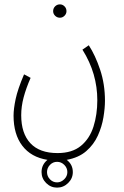

<svg xmlns="http://www.w3.org/2000/svg" viewBox="-20 -654 567 878"><path d="M254 -573Q241 -573 232 -582Q223 -591 223 -603Q223 -616 232 -625Q241 -634 254 -634Q266 -634 275 -625Q284 -616 284 -603Q284 -591 275 -582Q266 -573 254 -573ZM42 -125Q42 -156 51.5 -201Q61 -246 90 -314L120 -298Q99 -250 88 -208.5Q77 -167 77 -127Q77 -44 119 1Q161 46 243 46Q310 46 350 13Q390 -20 407.5 -75Q425 -130 425 -196Q425 -256 408.5 -313.5Q392 -371 357 -427L386 -447Q416 -401 438 -335Q460 -269 460 -193Q460 -160 453 -117.5Q446 -75 427.5 -34Q409 7 374.5 37Q340 67 285 77Q313 98 313 133Q313 162 291.5 183Q270 204 241 204Q212 204 191 183Q170 162 170 133Q170 99 197 77Q122 65 82 12.5Q42 -40 42 -125ZM241 180Q259 180 273.5 166Q288 152 288 133Q288 114 274 100Q260 86 241 86Q222 86 208.5 100Q195 114 195 133Q195 152 208.5 166Q222 180 241 180Z"/></svg>

Font: Noto Sans Arabic UI XCn XLt
Style: Regular
Weight: 200
Width: 2
Designer: Monotype Design Team, Nadine Chahine and Nizar Qandah
Foundry: Monotype Imaging Inc.
Version: Version 2.010; ttfautohint (v1.8.4.7-5d5b)